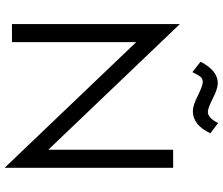

<svg xmlns="http://www.w3.org/2000/svg" viewBox="-84 -808 923 794"><g transform="rotate(90 377.0 -411.5)"><path d="M80.1 -694.3 599.6 -150.4V-666.5H674.3V30.3L154.8 -513.7V0H80.1ZM235.8 -779.8Q272 -851.1 324.7 -851.1Q347.2 -851.1 388.7 -830.1Q427.7 -810.1 443.4 -810.1Q468.3 -810.1 489.3 -852.5L531.7 -820.3Q497.6 -748 440.4 -748Q416 -748 375.5 -769Q334.5 -789.1 319.3 -789.1Q306.2 -789.1 298.3 -779.8Q290.5 -770.5 278.8 -746.1Z"/></g></svg>

Font: NMS Futura Pro Book
Style: Regular
Weight: 400
Designer: Blend3rman
Version: Version 0.1